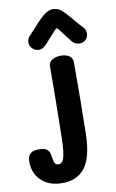

<svg xmlns="http://www.w3.org/2000/svg" viewBox="-187 -831 677 1122"><g transform="rotate(-10 151.0 -269.5)"><path d="M-80 83Q-80 47 -64 32.5Q-48 18 -14 18Q25 18 38.5 32Q52 46 54 68Q58 99 64.5 111.5Q71 124 86 124Q110 124 119.5 90Q129 56 131 -26Q136 -261 136 -451Q136 -472 156.5 -485.5Q177 -499 208 -499Q240 -499 259 -485.5Q278 -472 278 -448Q278 -221 274 -25Q271 115 224.5 175.5Q178 236 91 236Q34 236 -4.5 214Q-43 192 -61.5 157Q-80 122 -80 83ZM286 -571 245 -624Q242 -628 229.5 -644.5Q217 -661 213 -661Q207 -661 181 -630Q160 -606 138 -582Q124 -567 113.5 -561Q103 -555 90 -555Q68 -555 52 -570.5Q36 -586 36 -607Q36 -630 51 -645L80 -676Q120 -722 151 -748.5Q182 -775 208 -775Q238 -775 257.5 -759Q277 -743 310 -704Q315 -698 332 -677.5Q349 -657 367 -639Q382 -624 382 -602Q382 -580 367.5 -565Q353 -550 332 -550Q303 -550 286 -571Z"/></g></svg>

Font: Mali
Style: Bold
Weight: 700
Designer: Kitiyaporn Chalermlarp | Katatrad Aksorn Co.,Ltd.
Foundry: Cadson Demak Co.,Ltd.
Version: Version 1.000; ttfautohint (v1.6)